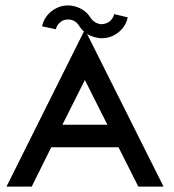

<svg xmlns="http://www.w3.org/2000/svg" viewBox="-20 -688 642 708"><path d="M4 0H97L169 -145H417L490 0H583L293 -579ZM210 -228 293 -393 376 -228ZM451 -624 401 -636C398 -623 391 -613 380 -606C371 -601 362 -599 355 -599C350 -599 347 -599 345 -600C333 -603 323 -610 315 -621C301 -644 281 -658 254 -665C246 -667 238 -668 231 -668C212 -668 195 -663 179 -653C156 -638 141 -618 135 -591L186 -580C188 -591 195 -601 206 -609C213 -614 222 -616 231 -616C236 -616 239 -616 242 -615C255 -612 264 -605 271 -594C285 -571 306 -556 333 -550C340 -548 347 -547 355 -547C375 -547 392 -552 407 -562C430 -576 445 -597 451 -624Z"/></svg>

Font: Kunika
Style: Regular
Weight: 400
Designer: Leo Kuroshita
Foundry: kurogedelic
Version: Version 1.000;PS 001.000;hotconv 1.0.88;makeotf.lib2.5.64775